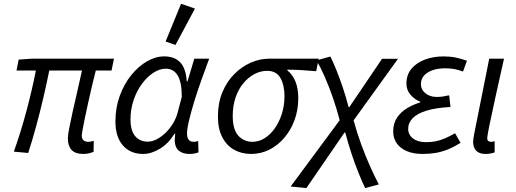

<svg xmlns="http://www.w3.org/2000/svg" viewBox="-20 -793 2698 1004"><path d="M415.8 12Q373.5 12 354.1 -9.2Q334.8 -30.5 334.8 -69.8Q334.8 -85.4 342.2 -124Q349.6 -162.6 361.1 -214.1Q372.5 -265.6 385.5 -320.7Q398.5 -375.9 408.6 -424H237.6Q223.5 -353.4 206.1 -279.3Q188.7 -205.2 168.9 -132.5Q149.2 -59.7 127.5 6.9L52.4 0Q89.2 -103.5 118.7 -214.2Q148.3 -324.8 167.5 -424H66.2L77.6 -481.4L145.3 -486.1H575.9L563.2 -424H480.9Q470.4 -383.8 460 -339.4Q449.7 -295.1 440.2 -251.8Q430.7 -208.6 423.2 -172.6Q415.7 -136.6 411.6 -113.3Q407.5 -90.1 407.5 -85.1Q407.5 -67.7 416.7 -59.4Q425.9 -51.2 443.2 -51.2Q448.2 -51.2 454.1 -52.7Q460.1 -54.2 470.2 -56.4L469.4 1.4Q458.5 5.2 445.8 8.6Q433 12 415.8 12Z M728.3 12Q661.7 12 622.7 -32.4Q583.6 -76.8 583.6 -158.5Q583.6 -229.9 606.3 -291.8Q628.9 -353.7 666.2 -400Q703.4 -446.4 748.6 -472.2Q793.7 -498.1 838.7 -498.1Q893.1 -498.1 922.7 -466.5Q952.3 -434.8 956.5 -367.7H960.5L996.1 -486.1H1073.8Q1052.9 -430.1 1032.1 -371.7Q1011.3 -313.3 994.8 -259Q978.3 -204.7 968.1 -161.5Q957.9 -118.2 957.9 -93.6Q957.9 -75 965.9 -63.3Q973.9 -51.5 992.5 -51.5Q1000.4 -51.5 1006.1 -53Q1011.9 -54.5 1016.3 -55.5L1017.9 3.8Q1007 7.9 996 9.9Q985 12 969.6 12Q937.7 12 916.6 -3.8Q895.5 -19.5 893.6 -57.8Q893.6 -63.5 894.6 -73.3Q895.5 -83.1 896.2 -93.2H892.2Q860.7 -42 815.8 -15Q771 12 728.3 12ZM752.3 -52.3Q775.8 -52.3 800.4 -65.1Q824.9 -77.9 847.1 -99.8Q869.2 -121.8 885.3 -148.7Q901.4 -175.6 908.7 -203.5L930.6 -286.5Q930.6 -362.9 909.2 -398.4Q887.8 -433.8 846.3 -433.8Q814.7 -433.8 782.1 -412.6Q749.6 -391.4 722.3 -354.7Q695.1 -318 678.7 -269.9Q662.4 -221.9 662.4 -168.2Q662.4 -109.8 686.9 -81Q711.4 -52.3 752.3 -52.3ZM897.6 -557.8 845.9 -575.9 926.8 -773.3 999.5 -748.1Z M1292.9 12Q1242.9 12 1203.8 -10.1Q1164.7 -32.2 1142.2 -75.7Q1119.6 -119.2 1119.6 -183.2Q1119.6 -254.4 1142.9 -310.6Q1166.2 -366.8 1205.2 -405.8Q1244.3 -444.8 1291.5 -465.5Q1338.7 -486.1 1386.9 -486.1H1646.7L1633.3 -420.6Q1594.1 -424.3 1557.7 -426.3Q1521.2 -428.4 1482.6 -428.8V-424.8Q1510.1 -403.1 1524.9 -366.8Q1539.7 -330.6 1539.7 -279.1Q1539.7 -218.5 1520.4 -165.6Q1501.1 -112.7 1467 -72.8Q1433 -32.8 1388.5 -10.4Q1343.9 12 1292.9 12ZM1300.8 -51.5Q1333.7 -51.5 1363.6 -70.2Q1393.6 -88.8 1416.9 -121.7Q1440.2 -154.7 1453.9 -198.2Q1467.6 -241.8 1467.6 -290.6Q1467.6 -346.9 1446.6 -384.7Q1425.7 -422.6 1376.8 -422.6Q1342.4 -422.6 1310.1 -405.5Q1277.9 -388.3 1252.2 -357.3Q1226.5 -326.2 1211.7 -282.9Q1197 -239.7 1197 -186.4Q1197 -116.4 1225.7 -84Q1254.5 -51.5 1300.8 -51.5Z M1582 190.5 1499.8 182.3 1756.2 -164.2Q1741 -223.5 1721 -281.2Q1701.1 -338.9 1679 -389.3Q1657 -439.6 1635.4 -477.3L1707.7 -497.4Q1721.9 -469.4 1739.5 -425.6Q1757 -381.9 1773.9 -331.3Q1790.8 -280.8 1802.9 -232.7H1806.6L1977.7 -485.4H2061.1L1829 -163.5Q1846.3 -99.9 1868.9 -37.9Q1891.5 24.1 1915.7 77.9Q1939.9 131.6 1961 171.4L1889.4 190.5Q1874.3 159.1 1855.5 112.9Q1836.7 66.6 1818.5 11.8Q1800.3 -42.9 1785.5 -99.9H1781.5Z M2188.8 12Q2143 12 2108.3 -2.3Q2073.6 -16.6 2054.9 -43.1Q2036.1 -69.7 2036.1 -105.4Q2036.1 -148.7 2056.6 -178.6Q2077.2 -208.6 2109.7 -227.8Q2142.1 -247 2177.3 -257.4V-261.4Q2148.6 -272.4 2126.9 -297.2Q2105.2 -322 2105.2 -356Q2105.2 -401.3 2131.1 -432.8Q2156.9 -464.4 2201.1 -481.2Q2245.3 -498 2299.3 -498Q2335 -498 2362.7 -492.2Q2390.3 -486.4 2421.7 -475.4L2401.3 -419Q2374 -428.8 2353.5 -432.3Q2333 -435.8 2307.7 -435.8Q2271.6 -435.8 2242.8 -426.1Q2214.1 -416.5 2197.5 -397.8Q2181 -379.1 2181 -353.4Q2181 -324.4 2204.7 -305.2Q2228.4 -286.1 2263.4 -286.1Q2280.3 -286.1 2295 -288.2Q2309.7 -290.3 2328.7 -294.7L2335.7 -233.6Q2258.2 -229.4 2209.3 -214Q2160.3 -198.6 2137.4 -174.4Q2114.4 -150.1 2114.4 -119.9Q2114.4 -88.5 2139.7 -69.1Q2165 -49.6 2207.4 -49.6Q2234.9 -49.6 2257.8 -54.1Q2280.7 -58.6 2305.2 -69Q2329.7 -79.3 2359.8 -96.1L2388.3 -46Q2352.2 -23.6 2320.8 -11.1Q2289.3 1.4 2257.7 6.7Q2226 12 2188.8 12Z M2518.8 12Q2486.9 12 2470.5 -4.5Q2454.1 -21.1 2454.1 -51.2Q2454.1 -59.9 2455.8 -70.2Q2457.5 -80.5 2459.6 -92.7L2538.2 -486.1H2615.5Q2590.5 -374.5 2570.6 -284.4Q2550.6 -194.3 2539.2 -137.8Q2527.7 -81.3 2527.7 -70Q2527.7 -60 2533.2 -55.8Q2538.7 -51.5 2546.8 -51.5Q2550.5 -51.5 2555.1 -52Q2559.7 -52.5 2566.4 -54.8L2566.7 3.8Q2557.5 7.2 2545.6 9.6Q2533.8 12 2518.8 12Z"/></svg>

Font: Source Sans Variable
Style: Italic
Weight: 200
Italic angle: -11°
Designer: Paul D. Hunt
Foundry: Adobe Systems Incorporated
Version: Version 3.006;hotconv 1.0.111;makeotfexe 2.5.65597